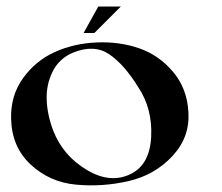

<svg xmlns="http://www.w3.org/2000/svg" viewBox="-20 -568 679 588"><path d="M14 -204Q12 -275 50.5 -328.5Q89 -382 147.5 -408.5Q206 -435 276 -438Q346 -441 406.5 -420Q467 -399 510 -348Q553 -297 557 -225Q562 -148 508 -90Q454 -32 374 -13.5Q294 5 213 -2.5Q132 -10 74 -64Q16 -118 14 -204ZM404 -300Q361 -370 315 -401.5Q269 -433 204 -407Q161 -389 141 -348.5Q121 -308 123 -261.5Q125 -215 143 -168Q173 -91 246 -47.5Q319 -4 382 -36Q439 -65 443 -150Q447 -235 404 -300ZM350 -548 269 -467H236L281 -548Z"/></svg>

Font: Roman Uncial Modern
Style: Medium
Weight: 500
Version: Version 001.000